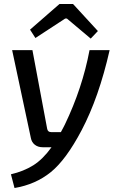

<svg xmlns="http://www.w3.org/2000/svg" viewBox="-20 -740 585 965"><path d="M158 -549 131 -591 279 -720H347L472 -584L436 -546L316 -647H308ZM430 -488H531Q477 -250 390 -85Q312 63 235.5 125Q159 187 53 205L35 136Q99 121 147 91Q195 61 239 0H194Q171 0 155 -12.5Q139 -25 135 -47L41 -488H143L217 -93Q220 -76 237 -76H286Q290 -83 297 -96.5Q304 -110 306 -114Q394 -297 430 -488Z"/></svg>

Font: Exo 2.0 Medium
Style: Italic
Weight: 500
Italic angle: -8°
Designer: Natanael Gama
Version: Version 1.001;PS 001.001;hotconv 1.0.70;makeotf.lib2.5.58329